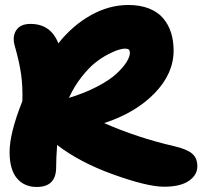

<svg xmlns="http://www.w3.org/2000/svg" viewBox="-20 -721 804 763"><path d="M126 22Q76.2 22 47.1 -12.7Q18.1 -47.4 18.1 -117.2Q18.1 -191.9 68.8 -318.8Q70.8 -375.5 64 -424.8Q57.1 -474.1 39.1 -537.1Q27.8 -574.7 44.2 -600.3Q60.5 -626 101.1 -626Q181.6 -626 211.9 -548.8Q267.6 -619.1 340.3 -660.2Q413.1 -701.2 490.2 -701.2Q536.6 -701.2 572 -687.3Q607.4 -673.3 628.4 -648.4Q649.4 -623.5 659.7 -591.3Q669.9 -559.1 669.9 -520Q669.9 -428.2 594.2 -350.3Q518.6 -272.5 394 -231.9Q525.9 -173.8 671.9 -140.1Q722.2 -128.4 743.2 -110.8Q764.2 -93.3 764.2 -60.1Q764.2 -25.4 730.5 -2.2Q696.8 21 631.8 21Q565.9 21 431.2 -27.3Q296.4 -75.7 207 -145Q203.1 -89.4 203.1 -56.2Q203.1 22 126 22ZM476.1 -527.8Q468.3 -527.8 452.4 -523.4Q436.5 -519 410.4 -505.6Q384.3 -492.2 358.4 -471.7Q332.5 -451.2 303.7 -414.6Q274.9 -377.9 253.9 -332Q316.9 -351.1 366.2 -377Q415.5 -402.8 442.4 -427.7Q469.2 -452.6 482.7 -474.1Q496.1 -495.6 496.1 -511.2Q496.1 -520.5 491.5 -524.2Q486.8 -527.8 476.1 -527.8Z"/></svg>

Font: Shantell Sans Irregular Bouncy
Style: Regular
Weight: 800
Designer: Stephen Nixon, Anya Danilova, Shantell Martin
Foundry: Arrow Type
Version: Version 1.006;[9816181b4]